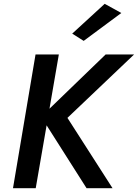

<svg xmlns="http://www.w3.org/2000/svg" viewBox="-20 -985 722 1005"><path d="M615 -917 528 -965 358 -809 418 -771ZM166 -700 48 0H167L224 -329L433 0H569L333 -368L682 -700H533L239 -416L288 -700Z"/></svg>

Font: Jost Medium
Style: Italic
Weight: 500
Italic angle: -5°
Version: Version 3.710